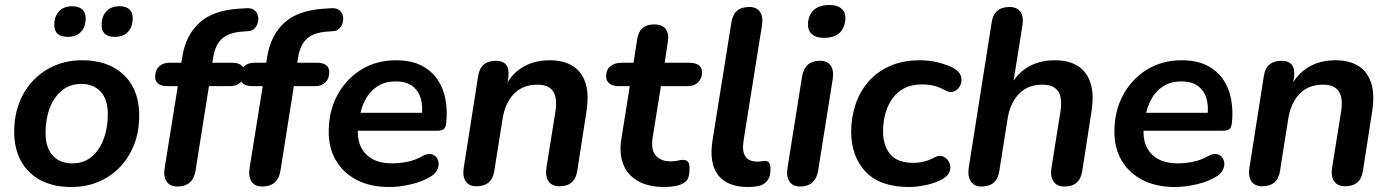

<svg xmlns="http://www.w3.org/2000/svg" viewBox="-20 -741 5585 771"><path d="M267 10Q195 10 143.5 -17Q92 -44 64.5 -94Q37 -144 37 -211Q37 -277 58 -330Q79 -383 116.5 -421Q154 -459 203 -479Q252 -499 309 -499Q381 -499 432.5 -472Q484 -445 511.5 -395.5Q539 -346 539 -278Q539 -212 518 -159Q497 -106 459.5 -68Q422 -30 373 -10Q324 10 267 10ZM270 -85Q316 -85 347.5 -111Q379 -137 396 -182Q413 -227 413 -282Q413 -341 384.5 -372.5Q356 -404 306 -404Q261 -404 229 -378Q197 -352 180 -307.5Q163 -263 163 -207Q163 -148 191.5 -116.5Q220 -85 270 -85ZM441 -593Q388 -593 388 -641Q388 -675 407 -695.5Q426 -716 460 -716Q486 -716 499.5 -703.5Q513 -691 513 -668Q513 -634 494.5 -613.5Q476 -593 441 -593ZM252 -593Q198 -593 198 -641Q198 -675 217 -695.5Q236 -716 270 -716Q296 -716 310 -703.5Q324 -691 324 -668Q324 -634 305.5 -613.5Q287 -593 252 -593Z M692 8Q663 8 649.5 -11.5Q636 -31 641 -65L694 -395H652Q628 -395 615.5 -405Q603 -415 603 -433Q603 -459 618.5 -474Q634 -489 660 -489H722L706 -476L712 -513Q726 -599 780 -649Q834 -699 938 -706L970 -708Q990 -709 1001 -700.5Q1012 -692 1015.5 -678.5Q1019 -665 1015.5 -651Q1012 -637 1002.5 -627Q993 -617 978 -616L951 -614Q899 -610 872 -586Q845 -562 837 -515L831 -479L822 -489H912Q936 -489 948.5 -479.5Q961 -470 961 -452Q961 -425 945.5 -410Q930 -395 904 -395H819L765 -54Q754 8 692 8Z M1033 8Q1004 8 990.5 -11.5Q977 -31 982 -65L1035 -395H993Q969 -395 956.5 -405Q944 -415 944 -433Q944 -459 959.5 -474Q975 -489 1001 -489H1063L1047 -476L1053 -513Q1067 -599 1121 -649Q1175 -699 1279 -706L1311 -708Q1331 -709 1342 -700.5Q1353 -692 1356.5 -678.5Q1360 -665 1356.5 -651Q1353 -637 1343.5 -627Q1334 -617 1319 -616L1292 -614Q1240 -610 1213 -586Q1186 -562 1178 -515L1172 -479L1163 -489H1253Q1277 -489 1289.5 -479.5Q1302 -470 1302 -452Q1302 -425 1286.5 -410Q1271 -395 1245 -395H1160L1106 -54Q1095 8 1033 8Z M1543 10Q1469 10 1414.5 -17.5Q1360 -45 1330 -95Q1300 -145 1300 -212Q1300 -294 1334.5 -358.5Q1369 -423 1430 -461Q1491 -499 1570 -499Q1631 -499 1672 -478Q1713 -457 1737 -421.5Q1761 -386 1769 -341Q1777 -296 1772 -249Q1770 -228 1761 -222Q1752 -216 1736 -216H1400L1410 -288H1690L1673 -273Q1679 -313 1670 -344.5Q1661 -376 1636.5 -395Q1612 -414 1569 -414Q1525 -414 1495 -394Q1465 -374 1448 -342.5Q1431 -311 1425 -275L1420 -244Q1408 -171 1444 -128Q1480 -85 1554 -85Q1584 -85 1616 -91.5Q1648 -98 1674 -113Q1693 -124 1707.5 -122.5Q1722 -121 1730.5 -111.5Q1739 -102 1741 -88.5Q1743 -75 1736.5 -60.5Q1730 -46 1714 -35Q1679 -12 1631 -1Q1583 10 1543 10Z M1893 7Q1864 7 1850.5 -12.5Q1837 -32 1842 -66L1900 -435Q1909 -497 1972 -497Q2000 -497 2013 -480Q2026 -463 2021 -429L2011 -365L2007 -390Q2032 -443 2078.5 -471Q2125 -499 2188 -499Q2242 -499 2278.5 -477Q2315 -455 2330.5 -409.5Q2346 -364 2335 -293L2298 -55Q2289 7 2226 7Q2197 7 2183 -12.5Q2169 -32 2174 -66L2210 -291Q2219 -346 2201.5 -373.5Q2184 -401 2138 -401Q2079 -401 2043.5 -364Q2008 -327 1998 -263L1965 -55Q1956 7 1893 7Z M2648 10Q2583 10 2541 -14.5Q2499 -39 2482.5 -82Q2466 -125 2475 -182L2509 -395H2465Q2441 -395 2427.5 -405.5Q2414 -416 2414 -435Q2414 -461 2431 -475Q2448 -489 2477 -489H2524L2539 -585Q2548 -643 2607 -643Q2639 -643 2653 -625Q2667 -607 2662 -574L2649 -489H2747Q2772 -489 2785.5 -479.5Q2799 -470 2799 -450Q2799 -426 2783.5 -410.5Q2768 -395 2741 -395H2634L2601 -190Q2593 -138 2614 -115.5Q2635 -93 2673 -93Q2691 -93 2701.5 -96Q2712 -99 2722 -99Q2736 -99 2742.5 -91.5Q2749 -84 2749 -64Q2749 -30 2738 -17Q2727 -4 2708 2Q2696 6 2679 8Q2662 10 2648 10Z M2984 10Q2901 10 2864 -37.5Q2827 -85 2841 -176L2917 -651Q2926 -713 2989 -713Q3018 -713 3031.5 -694Q3045 -675 3040 -640L2966 -177Q2959 -133 2973.5 -112.5Q2988 -92 3021 -92Q3032 -92 3039 -93.5Q3046 -95 3052 -95Q3062 -95 3068 -88Q3074 -81 3074 -61Q3074 -32 3062 -16.5Q3050 -1 3033 4Q3024 7 3010 8.5Q2996 10 2984 10Z M3193 8Q3164 8 3150.5 -11.5Q3137 -31 3142 -65L3201 -435Q3212 -497 3273 -497Q3302 -497 3315.5 -478Q3329 -459 3324 -424L3265 -54Q3254 8 3193 8ZM3289 -589Q3255 -589 3238.5 -605.5Q3222 -622 3225 -652Q3229 -686 3251 -703.5Q3273 -721 3310 -721Q3344 -721 3361 -704.5Q3378 -688 3374 -658Q3370 -624 3348.5 -606.5Q3327 -589 3289 -589Z M3631 10Q3514 10 3456 -51.5Q3398 -113 3398 -213Q3398 -267 3414.5 -318.5Q3431 -370 3465 -410.5Q3499 -451 3551.5 -475Q3604 -499 3675 -499Q3711 -499 3746 -490.5Q3781 -482 3808 -468Q3828 -457 3835.5 -442.5Q3843 -428 3840.5 -413Q3838 -398 3829 -387Q3820 -376 3806 -372.5Q3792 -369 3776 -378Q3753 -391 3730.5 -396.5Q3708 -402 3683 -402Q3640 -402 3610 -386Q3580 -370 3561.5 -342.5Q3543 -315 3534.5 -282Q3526 -249 3526 -214Q3526 -157 3554.5 -122Q3583 -87 3649 -87Q3668 -87 3689.5 -92Q3711 -97 3735 -110Q3749 -117 3762 -114Q3775 -111 3784 -100.5Q3793 -90 3795.5 -76.5Q3798 -63 3792 -49Q3786 -35 3768 -24Q3742 -8 3703 1Q3664 10 3631 10Z M3921 8Q3892 8 3878.5 -12.5Q3865 -33 3870 -67L3962 -650Q3971 -713 4034 -713Q4063 -713 4077 -694.5Q4091 -676 4086 -641L4046 -390H4035Q4060 -443 4106.5 -471Q4153 -499 4216 -499Q4270 -499 4306.5 -477Q4343 -455 4358.5 -409.5Q4374 -364 4363 -293L4326 -55Q4317 8 4254 8Q4225 8 4211 -11.5Q4197 -31 4202 -65L4238 -291Q4247 -346 4229.5 -373.5Q4212 -401 4166 -401Q4107 -401 4071.5 -364Q4036 -327 4026 -263L3993 -55Q3984 8 3921 8Z M4698 10Q4624 10 4569.5 -17.5Q4515 -45 4485 -95Q4455 -145 4455 -212Q4455 -294 4489.5 -358.5Q4524 -423 4585 -461Q4646 -499 4725 -499Q4786 -499 4827 -478Q4868 -457 4892 -421.5Q4916 -386 4924 -341Q4932 -296 4927 -249Q4925 -228 4916 -222Q4907 -216 4891 -216H4555L4565 -288H4845L4828 -273Q4834 -313 4825 -344.5Q4816 -376 4791.5 -395Q4767 -414 4724 -414Q4680 -414 4650 -394Q4620 -374 4603 -342.5Q4586 -311 4580 -275L4575 -244Q4563 -171 4599 -128Q4635 -85 4709 -85Q4739 -85 4771 -91.5Q4803 -98 4829 -113Q4848 -124 4862.5 -122.5Q4877 -121 4885.5 -111.5Q4894 -102 4896 -88.5Q4898 -75 4891.5 -60.5Q4885 -46 4869 -35Q4834 -12 4786 -1Q4738 10 4698 10Z M5048 7Q5019 7 5005.5 -12.5Q4992 -32 4997 -66L5055 -435Q5064 -497 5127 -497Q5155 -497 5168 -480Q5181 -463 5176 -429L5166 -365L5162 -390Q5187 -443 5233.5 -471Q5280 -499 5343 -499Q5397 -499 5433.5 -477Q5470 -455 5485.5 -409.5Q5501 -364 5490 -293L5453 -55Q5444 7 5381 7Q5352 7 5338 -12.5Q5324 -32 5329 -66L5365 -291Q5374 -346 5356.5 -373.5Q5339 -401 5293 -401Q5234 -401 5198.5 -364Q5163 -327 5153 -263L5120 -55Q5111 7 5048 7Z"/></svg>

Font: Nunito Variable Extra Light
Style: Italic
Weight: 200
Italic angle: -9°
Designer: Vernon Adams
Foundry: Vernon Adams
Version: Version 3.602